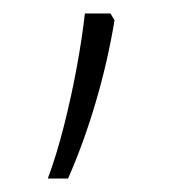

<svg xmlns="http://www.w3.org/2000/svg" viewBox="-20 -136 255 285"><path d="M144 -116 150 -106Q140 -45 122 16Q104 77 81 129H51Q64 94 75 50.5Q86 7 94 -36.5Q102 -80 106 -116Z"/></svg>

Font: Noto Sans Sinhala Condensed ExtraLight
Style: Regular
Weight: 200
Width: 3
Designer: Jelle Bosma - Monotype Design Team
Foundry: Monotype Imaging Inc.
Version: Version 2.006; ttfautohint (v1.8.4.7-5d5b)